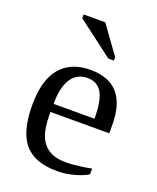

<svg xmlns="http://www.w3.org/2000/svg" viewBox="-133 -775 710 866"><g transform="rotate(20 222.0 -342.5)"><path d="M127 -231V-222.2Q127 -154.8 141.8 -117.4Q156.7 -80.1 187.7 -60.5Q218.8 -41 269 -41Q295.4 -41 331.5 -45.4Q367.7 -49.8 391.1 -55.2V-27.8Q367.7 -12.7 327.4 -1.5Q287.1 9.8 245.1 9.8Q138.2 9.8 88.6 -47.9Q39.1 -105.5 39.1 -232.9Q39.1 -353 89.4 -412.1Q139.6 -471.2 232.9 -471.2Q409.2 -471.2 409.2 -271V-231ZM232.9 -432.1Q182.1 -432.1 155 -391.1Q127.9 -350.1 127.9 -270H324.2Q324.2 -357.4 301.8 -394.8Q279.3 -432.1 232.9 -432.1ZM290 -546.4 117.2 -677.2V-695.3H221.2L316.9 -562.5V-546.4Z"/></g></svg>

Font: Tinos
Style: Regular
Weight: 400
Designer: Steve Matteson
Foundry: Monotype Imaging Inc.
Version: Version 1.23